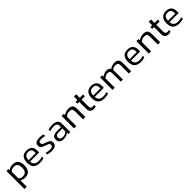

<svg xmlns="http://www.w3.org/2000/svg" viewBox="635 -2842 5280 5280"><g transform="rotate(-45 3275.0 -202.5)"><path d="M163.6 216V-34Q196.7 -11.9 232.3 -0.9Q267.9 10.1 313.4 10.1Q424.6 10.1 480.7 -57.7Q536.8 -125.5 535.4 -246.3Q535.4 -494.5 320.3 -494.5Q217.8 -494.5 156.7 -433.8L150.7 -484.4H74.4V216ZM163.6 -106.2V-369Q217.4 -424.6 296.9 -424.6Q375 -424.6 410.2 -381.4Q445.3 -338.2 445.3 -245.4Q445.3 -150.7 406.9 -105.2Q368.6 -59.7 291.4 -59.7Q251.4 -59.7 222 -71.9Q192.6 -84.1 163.6 -106.2Z M1042.3 -17.9V-75.8Q1013.3 -63.4 979.1 -57Q944.9 -50.6 910.8 -50.6Q812.5 -50.6 768.2 -88.2Q723.8 -125.9 717.4 -209.1H1072.2V-292.3Q1072.2 -385.6 1017.7 -440Q963.2 -494.5 862.6 -494.5Q746.3 -494.5 691.2 -430.6Q636 -366.7 634.2 -244.5Q634.2 -115.8 696.9 -52.8Q759.7 10.1 888.3 10.1Q933.4 10.1 971.3 3.2Q1009.2 -3.7 1042.3 -17.9ZM864.9 -433.4Q931.1 -433.4 961.9 -399.1Q992.6 -364.9 992.6 -304.2V-264.2H717.4Q717.4 -345.1 751.6 -389.7Q785.8 -434.3 864.9 -433.4Z M1540.9 -128.2Q1540.9 -190.3 1502.5 -220.8Q1464.2 -251.4 1386.9 -273.9Q1343.3 -288.1 1323.1 -296.9Q1302.8 -305.6 1291.1 -319.4Q1279.4 -333.2 1277.1 -357.1Q1268.8 -392.5 1289.1 -411.8Q1298.3 -422.3 1321.5 -426.9Q1344.7 -431.5 1378.7 -432.4Q1383.3 -432.4 1387.4 -432.4Q1417.3 -432.4 1448.1 -427.2Q1478.9 -421.9 1507.8 -412.2V-476.6Q1482.1 -485.3 1443.9 -489.9Q1405.8 -494.5 1367.2 -494.5Q1268.8 -494.5 1223.6 -461.4Q1178.3 -428.3 1178.3 -362.1Q1178.3 -307.4 1209.3 -279.9Q1240.3 -252.3 1293.2 -233.9Q1307.9 -228.9 1317.6 -225.2Q1324.9 -222.4 1336.9 -218.8Q1374.5 -205.9 1394.8 -198.1Q1424.6 -186.6 1438 -171.4Q1451.3 -156.2 1451.3 -128.2Q1451.3 -90.1 1427.4 -71.9Q1403.5 -53.8 1350.2 -51.9Q1341.9 -51.9 1333.6 -51.9Q1299.2 -51.9 1260.6 -58.6Q1222 -65.3 1189.3 -77.7V-12.9Q1219.2 -3.2 1261.3 3.4Q1303.3 10.1 1349.3 10.1Q1442.6 10.1 1491.7 -23.7Q1540.9 -57.4 1540.9 -128.2Z M1991.7 -57 1997.2 0H2074V-315.3Q2074 -408.5 2023 -451.5Q1972 -494.5 1869 -494.5Q1820.3 -494.5 1775.5 -487.6Q1730.7 -480.7 1697.6 -466.5V-408.5Q1770.2 -434.3 1848.8 -434.3Q1903 -434.3 1933.1 -423Q1963.2 -411.8 1975.6 -388.3Q1988.1 -364.9 1988.1 -323.5V-278H1822.6Q1735.8 -278 1689.1 -244.3Q1642.5 -210.5 1642.5 -131Q1642.5 -59.3 1688.2 -24.6Q1733.9 10.1 1807.4 10.1Q1870.4 10.1 1915.2 -6.2Q1960 -22.5 1991.7 -57ZM1725.6 -133.3Q1725.6 -185.2 1755.5 -204.3Q1785.4 -223.3 1841.9 -222.4H1988.1V-111.7Q1937 -47.3 1838.2 -47.3Q1725.6 -47.3 1725.6 -133.3Z M2306.5 0V-360.8Q2335.5 -389.2 2372.5 -406.2Q2409.5 -423.3 2451.3 -423.3Q2519.3 -423.3 2544.1 -398Q2568.9 -372.7 2568.9 -311.1V0H2658.1V-320.3Q2658.1 -410.4 2618.8 -452.4Q2579.5 -494.5 2494 -494.5Q2433.8 -494.5 2387.4 -478.4Q2341 -462.3 2303.8 -431.5L2298.7 -484.4H2217.4V0Z M3066.6 -5.1V-68.9Q3034.9 -57.9 3009.2 -57.9Q2923.7 -57.9 2923.7 -142V-413.1H3050.6L3053.8 -484.4H2923.7V-620.9H2834.6V-484.4H2763.3V-413.1H2834.6V-138.3Q2834.6 -66.6 2872 -28.3Q2909.5 10.1 2977.9 10.1Q3020.7 10.1 3066.6 -5.1Z M3557 -17.9V-75.8Q3528 -63.4 3493.8 -57Q3459.6 -50.6 3425.6 -50.6Q3327.2 -50.6 3282.9 -88.2Q3238.5 -125.9 3232.1 -209.1H3586.9V-292.3Q3586.9 -385.6 3532.4 -440Q3477.9 -494.5 3377.3 -494.5Q3261 -494.5 3205.9 -430.6Q3150.7 -366.7 3148.9 -244.5Q3148.9 -115.8 3211.6 -52.8Q3274.4 10.1 3403 10.1Q3448.1 10.1 3486 3.2Q3523.9 -3.7 3557 -17.9ZM3379.6 -433.4Q3445.8 -433.4 3476.6 -399.1Q3507.4 -364.9 3507.4 -304.2V-264.2H3232.1Q3232.1 -345.1 3266.3 -389.7Q3300.6 -434.3 3379.6 -433.4Z M3801.9 0V-361.2Q3831.3 -388.8 3867.6 -406Q3904 -423.3 3939.3 -423.3Q3995.4 -423.3 4015.9 -396.1Q4036.3 -369 4034.9 -310.7V0H4118.6V-312.5Q4118.6 -344.7 4113.1 -368.6Q4165.9 -423.3 4243.1 -423.3Q4300.6 -423.3 4325.8 -398Q4351.1 -372.7 4351.1 -312.5V0H4438.9V-321.7Q4438.9 -409.9 4400 -452.2Q4361.2 -494.5 4279 -494.5Q4174.6 -494.5 4097.4 -430.1Q4082.3 -462.3 4052.6 -478.4Q4023 -494.5 3972 -494.5Q3880.1 -494.5 3801 -431.1L3796 -484.4H3715.5V0Z M4967.8 -17.9V-75.8Q4938.9 -63.4 4904.6 -57Q4870.4 -50.6 4836.4 -50.6Q4738.1 -50.6 4693.7 -88.2Q4649.4 -125.9 4642.9 -209.1H4997.7V-292.3Q4997.7 -385.6 4943.2 -440Q4888.8 -494.5 4788.1 -494.5Q4671.9 -494.5 4616.7 -430.6Q4561.6 -366.7 4559.7 -244.5Q4559.7 -115.8 4622.5 -52.8Q4685.2 10.1 4813.9 10.1Q4858.9 10.1 4896.8 3.2Q4934.7 -3.7 4967.8 -17.9ZM4790.4 -433.4Q4856.6 -433.4 4887.4 -399.1Q4918.2 -364.9 4918.2 -304.2V-264.2H4642.9Q4642.9 -345.1 4677.2 -389.7Q4711.4 -434.3 4790.4 -433.4Z M5215.5 0V-360.8Q5244.5 -389.2 5281.5 -406.2Q5318.5 -423.3 5360.3 -423.3Q5428.3 -423.3 5453.1 -398Q5477.9 -372.7 5477.9 -311.1V0H5567.1V-320.3Q5567.1 -410.4 5527.8 -452.4Q5488.5 -494.5 5403 -494.5Q5342.8 -494.5 5296.4 -478.4Q5250 -462.3 5212.8 -431.5L5207.7 -484.4H5126.4V0Z M5975.6 -5.1V-68.9Q5943.9 -57.9 5918.2 -57.9Q5832.7 -57.9 5832.7 -142V-413.1H5959.6L5962.8 -484.4H5832.7V-620.9H5743.6V-484.4H5672.3V-413.1H5743.6V-138.3Q5743.6 -66.6 5781 -28.3Q5818.5 10.1 5886.9 10.1Q5929.7 10.1 5975.6 -5.1Z M6466 -17.9V-75.8Q6437 -63.4 6402.8 -57Q6368.6 -50.6 6334.6 -50.6Q6236.2 -50.6 6191.9 -88.2Q6147.5 -125.9 6141.1 -209.1H6495.9V-292.3Q6495.9 -385.6 6441.4 -440Q6386.9 -494.5 6286.3 -494.5Q6170 -494.5 6114.9 -430.6Q6059.7 -366.7 6057.9 -244.5Q6057.9 -115.8 6120.6 -52.8Q6183.4 10.1 6312 10.1Q6357.1 10.1 6395 3.2Q6432.9 -3.7 6466 -17.9ZM6288.6 -433.4Q6354.8 -433.4 6385.6 -399.1Q6416.4 -364.9 6416.4 -304.2V-264.2H6141.1Q6141.1 -345.1 6175.3 -389.7Q6209.6 -434.3 6288.6 -433.4Z"/></g></svg>

Font: Arad
Style: Regular
Weight: 400
Designer: Mohammad Darvishi
Version: Version 1.010;September 21, 2024;FontCreator 15.0.0.2992 64-